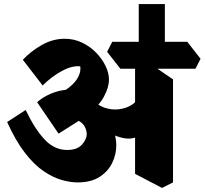

<svg xmlns="http://www.w3.org/2000/svg" viewBox="-20 -875 1003 941"><path d="M757 -564 660 -611V-855H788V-584ZM360 19Q325 19 282.5 7Q240 -5 194 -36Q148 -67 102.5 -125.5Q57 -184 15 -277L106 -336Q149 -245 197.5 -192.5Q246 -140 309 -140Q358 -140 381.5 -166Q405 -192 405 -218Q405 -235 396 -253Q387 -271 367 -282Q347 -293 314 -288L406 -308L267 -220L162 -374Q184 -394 214.5 -409Q245 -424 277.5 -431Q310 -438 337 -433L386 -388Q449 -358 485 -319Q521 -280 535.5 -239.5Q550 -199 550 -163Q550 -119 530 -77Q510 -35 468 -8Q426 19 360 19ZM418 -325 235 -403Q277 -417 308.5 -439Q340 -461 357 -487Q374 -513 374 -537Q374 -541 374 -544Q374 -547 373 -550Q333 -554 283 -527Q233 -500 189 -456L92 -582Q130 -623 184 -654Q238 -685 297 -685Q343 -685 382.5 -666Q422 -647 451.5 -616.5Q481 -586 497.5 -551.5Q514 -517 514 -485Q514 -447 489.5 -401.5Q465 -356 418 -325ZM649 -204Q613 -186 553.5 -207Q494 -228 417 -302L426 -394Q455 -360 491.5 -347.5Q528 -335 563 -339.5Q598 -344 624 -360Q650 -376 659 -399ZM774 46 642 -23V-599L708 -568L828 -486V19ZM570 -538 505 -621 530 -670H898L963 -587L938 -538Z"/></svg>

Font: Eczar ExtraBold
Style: Regular
Weight: 800
Designer: Vaibhav Singh
Foundry: Rosetta Type Foundry
Version: Version 2.000